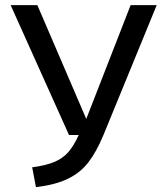

<svg xmlns="http://www.w3.org/2000/svg" viewBox="-20 -727 655 759"><path d="M389.2 -193.8Q361 -126.2 329.2 -85.1Q297.4 -44.1 248.5 -20.3Q199.5 3.6 122.1 12.8L107.2 -65.6Q161.5 -72.8 194.6 -86.7Q227.7 -100.5 249.5 -125.1Q271.3 -149.7 291.3 -193.3H252.8L22.1 -706.7H127.7L321 -256.9L496.4 -706.7H599.5Z"/></svg>

Font: Fira Code Fixed Retina
Style: Regular
Weight: 450
Monospace: yes
Designer: Carrois Corporate, Edenspiekermann AG, Nikita Prokopov
Foundry: Carrois Corporate, Edenspiekermann AG, Nikita Prokopov
Version: Version 5.002